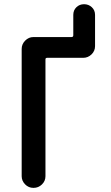

<svg xmlns="http://www.w3.org/2000/svg" viewBox="-20 -910 540 930"><path d="M141.6 0Q118.2 0 101.6 -17.1Q85 -34.2 85 -56.6V-672.9Q85 -696.3 102.1 -713.4Q119.1 -730.5 141.6 -730.5H326.2Q335 -730.5 335 -739.3V-837.9Q335 -860.4 350.1 -875Q365.2 -889.6 387.2 -889.6Q409.2 -889.6 424.8 -875Q440.4 -860.4 440.4 -837.9V-686.5Q440.4 -663.1 423.3 -646.5Q406.2 -629.9 382.8 -629.9H208Q200.2 -629.9 200.2 -622.1V-56.6Q200.2 -33.2 183.1 -16.6Q166 0 142.6 0Z"/></svg>

Font: Rounded Mgen+ 2m medium
Style: Regular
Weight: 500
Designer: [Source Han Sans]
Ryoko NISHIZUKA  (kana & ideographs); Paul D. Hunt (Latin, Greek & Cyrillic); Wenlong ZHANG  (bopomofo
Version: Version 1.059.20150602